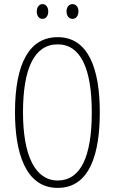

<svg xmlns="http://www.w3.org/2000/svg" viewBox="-20 -905 559 935"><path d="M159 -849C159 -828 170 -813 187 -813C203 -813 215 -827 215 -849C215 -871 203 -885 187 -885C170 -885 159 -869 159 -849ZM304 -850C304 -828 316 -813 333 -813C350 -813 362 -828 362 -850C362 -872 349 -885 333 -885C316 -885 304 -870 304 -850ZM466 -358C466 -569 411 -724 261 -724C126 -724 53 -602 53 -358C53 -170 100 10 261 10C420 10 466 -162 466 -358ZM92 -358C92 -569 146 -689 261 -689C372 -689 427 -572 427 -358C427 -141 372 -26 261 -26C152 -26 92 -146 92 -358Z"/></svg>

Font: Noto Sans Hebrew ExtraCondensed ExtraLight
Style: Regular
Weight: 200
Width: 2
Designer: Monotype Design Team
Foundry: Monotype Imaging Inc.
Version: Version 2.004